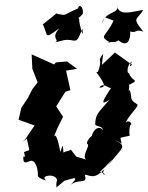

<svg xmlns="http://www.w3.org/2000/svg" viewBox="-20 -778 645 837"><path d="M261 10C306 -3 332 -14 278 37C316 -7 367 32 349 -17C380 -11 392 3 435 -40C415 -4 460 -17 416 -29C479 -88 482 -105 452 -58C517 -141 538 -138 475 -171C522 -150 510 -141 505 -177C569 -195 534 -169 547 -231C562 -238 539 -260 528 -242C538 -274 592 -318 577 -324C538 -348 561 -352 544 -387C533 -360 560 -440 523 -399C602 -436 556 -415 541 -462C538 -447 526 -490 556 -511C530 -470 569 -501 548 -501L481 -549L424 -495L430 -544C397 -500 434 -534 404 -456C452 -474 451 -478 400 -463C449 -399 434 -397 413 -396C431 -425 462 -381 467 -399C455 -378 397 -301 458 -344C407 -284 397 -283 395 -236C399 -225 428 -230 429 -210C422 -225 388 -231 377 -173C409 -214 346 -163 362 -149C374 -144 334 -96 356 -82C297 -102 324 -82 288 -127C293 -117 232 -123 259 -89C252 -144 259 -162 243 -116C238 -141 225 -209 214 -180L232 -223L255 -269L225 -314L265 -378L287 -385L268 -470L316 -478L272 -510L224 -506L216 -497L118 -541L121 -478L144 -419L121 -389L101 -350L73 -308L61 -256L131 -231L100 -186C91 -166 53 -139 97 -174C110 -108 114 -129 85 -115C91 -66 116 -95 82 -96C78 -47 109 -84 122 -76C136 -72 147 -39 145 -11C148 -2 175 9 181 8C150 -12 225 -26 229 9C258 -27 221 -11 226 39ZM259 -603C313 -611 309 -573 339 -653C347 -592 324 -676 325 -695C310 -722 304 -673 341 -718C345 -749 324 -763 320 -741C248 -711 279 -710 230 -717C230 -727 222 -714 167 -672C191 -620 171 -605 239 -655C197 -609 244 -604 220 -593ZM497 -602C512 -588 548 -570 548 -641C577 -631 567 -654 605 -640C550 -706 581 -690 604 -735C547 -725 496 -706 489 -758C505 -715 447 -736 423 -677C446 -707 421 -708 475 -688C440 -612 408 -624 461 -592C431 -597 454 -593 483 -595Z"/></svg>

Font: Asimov Aggro
Style: It
Weight: 500
Designer: Google
Version: Version 2.000980; 2014